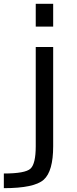

<svg xmlns="http://www.w3.org/2000/svg" viewBox="-30 -772 404 1011"><path d="M158.2 -524.4H250V-2Q250 129.9 200.2 174.3Q150.4 218.8 -9.8 218.8V141.6Q102.5 141.6 130.4 116.2Q158.2 90.8 158.2 -2ZM158.2 -631.8V-752H250V-631.8Z"/></svg>

Font: Nasu
Style: Regular
Weight: 400
Designer: Ryoko NISHIZUKA (kana &amp; ideographs); Paul D. Hunt (Latin, Greek &amp; Cyrillic); Wenlong ZHANG (bopomofo); Sandoll C
Version: Version 2014.1215